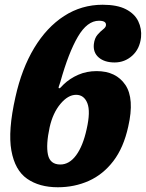

<svg xmlns="http://www.w3.org/2000/svg" viewBox="-20 -780 616 810"><path d="M427 -673.5Q429 -692.5 397.5 -692.5Q348 -692.5 308.5 -625Q269 -557.5 234.5 -434Q230.5 -421 228.2 -415.2Q226 -409.5 228.5 -408Q231.5 -406.5 235.8 -410.8Q240 -415 248 -423.5Q274.5 -449 310 -464.5Q345.5 -480 387.5 -480Q469.5 -480 508.8 -422Q548 -364 521 -246Q501.5 -157 458.2 -100.5Q415 -44 354.8 -17Q294.5 10 224 10Q146 10 94.5 -25.8Q43 -61.5 28 -144.8Q13 -228 45 -370Q71.5 -490 124.2 -577.5Q177 -665 250.5 -712.5Q324 -760 413 -760Q474.5 -760 511.2 -741Q548 -722 563.2 -690.5Q578.5 -659 575 -622.5Q569.5 -573.5 537.8 -545Q506 -516.5 463.5 -516.5Q421 -516.5 396.5 -537.5Q372 -558.5 376 -594.5Q379 -619 391.2 -633.2Q403.5 -647.5 415 -656.2Q426.5 -665 427 -673.5ZM345.5 -235Q362.5 -309.5 348.5 -344.8Q334.5 -380 301 -380Q267 -380 235 -341.8Q203 -303.5 189.5 -243.5Q173.5 -170 182.2 -128Q191 -86 234.5 -86Q272.5 -86 301.2 -125Q330 -164 345.5 -235Z"/></svg>

Font: Besley* Narrow Heavy
Style: Italic
Weight: 800
Width: 4
Italic angle: -13°
Designer: Owen Earl
Foundry: indestructible type*
Version: Version 3.000; ttfautohint (v1.8.3)